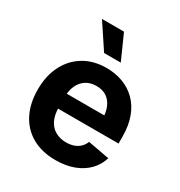

<svg xmlns="http://www.w3.org/2000/svg" viewBox="-182 -891 960 1026"><g transform="rotate(30 298.0 -378.0)"><path d="M309.3 10.7Q225.7 10.7 165.2 -23.6Q104.6 -57.8 72.2 -120.8Q39.7 -183.8 39.7 -270.1Q39.7 -354.4 72 -418Q104.2 -481.5 163.2 -517.1Q222.2 -552.7 301.9 -552.7Q355.4 -552.7 401.9 -535.7Q448.3 -518.7 483.4 -484.3Q518.5 -449.9 538.2 -398Q557.9 -346 557.9 -275.8V-234.7H99.8V-326.9H486.6L418.1 -302.2Q418.1 -344.8 405.1 -376.3Q392.1 -407.7 366.5 -425.1Q341 -442.4 303 -442.4Q265 -442.4 238.5 -424.9Q212.1 -407.3 198.3 -377.2Q184.5 -347.1 184.5 -308.7V-243.8Q184.5 -196.4 200.3 -164.2Q216.2 -132 244.9 -115.8Q273.7 -99.6 311.6 -99.6Q337.2 -99.6 358.2 -106.9Q379.2 -114.2 394.3 -128.5Q409.3 -142.9 417.2 -163.8L549.6 -139.3Q536.4 -94.1 503.8 -60.4Q471.1 -26.6 422 -8Q372.8 10.7 309.3 10.7ZM249.2 -615.1 148.4 -767.1H284.2L352.1 -615.1Z"/></g></svg>

Font: Adwaita Sans
Style: Regular
Weight: 400
Designer: Rasmus Andersson
Foundry: rsms
Version: Version 4.001;git-9221beed3